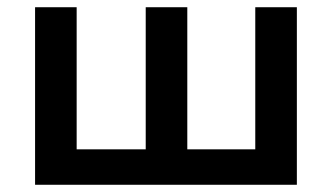

<svg xmlns="http://www.w3.org/2000/svg" viewBox="-20 -511 918 531"><path d="M801 -491V0H77V-491H192V-98H383V-491H498V-98H686V-491Z"/></svg>

Font: Montserrat Ace
Style: Bold
Weight: 600
Designer: Julieta Ulanovsky
Foundry: Julieta Ulanovsky
Version: Version 1